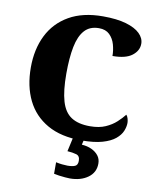

<svg xmlns="http://www.w3.org/2000/svg" viewBox="-101 -801 911 1119"><g transform="rotate(10 354.0 -242.0)"><path d="M418 10Q297 10 216 -36Q135 -82 94.5 -164.5Q54 -247 54 -358Q54 -466 95 -548.5Q136 -631 217 -677.5Q298 -724 417 -724Q500 -724 554.5 -708Q609 -692 636.5 -665Q664 -638 664 -605Q664 -564 626.5 -535Q589 -506 511 -506Q511 -540 501.5 -573.5Q492 -607 469 -629.5Q446 -652 406 -652Q352 -652 321 -617.5Q290 -583 277 -517.5Q264 -452 264 -358Q264 -257 282 -195.5Q300 -134 341.5 -107Q383 -80 452 -80Q506 -80 543.5 -96.5Q581 -113 607 -137Q633 -161 650 -183Q657 -176 661 -162Q665 -148 665 -137Q665 -114 654.5 -88.5Q644 -63 617 -40.5Q590 -18 541.5 -4Q493 10 418 10ZM390 240Q380 240 362 238.5Q344 237 325.5 234.5Q307 232 295 229V161Q313 165 331.5 167Q350 169 363 169Q392 169 408 162Q424 155 424 130Q424 101 402.5 94.5Q381 88 349 86L370 -9H435L425 34Q458 36 483.5 48Q509 60 524 79.5Q539 99 539 126Q539 179 496.5 209.5Q454 240 390 240Z"/></g></svg>

Font: Noto Serif Khmer Black
Style: Regular
Weight: 900
Version: Version 2.003